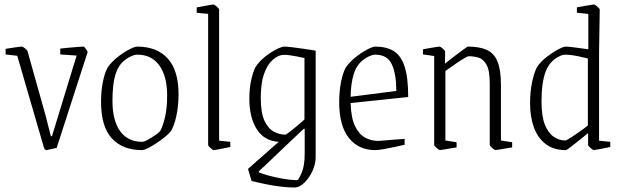

<svg xmlns="http://www.w3.org/2000/svg" viewBox="-20 -660 2764 857"><path d="M186 10Q184 10 180.5 6Q177 2 177 2L57 -411L5 -417V-442Q23 -445 47.5 -448.5Q72 -452 78 -452Q82 -452 92 -444Q102 -436 103 -431L185 -139L207 -52H212L322 -412L249 -417V-443Q263 -445 285.5 -447Q308 -449 328 -450.5Q348 -452 352 -452Q356 -452 363.5 -441.5Q371 -431 371 -427L233 0Q233 0 222 2.5Q211 5 199.5 7.5Q188 10 186 10Z M614 10Q528 10 479.5 -42Q431 -94 431 -206Q431 -253 439 -293.5Q447 -334 460 -358Q477 -383 504 -404.5Q531 -426 556 -439Q581 -452 592 -452Q681 -452 729 -398.5Q777 -345 777 -239Q777 -189 767.5 -144Q758 -99 743 -75Q734 -63 716 -48.5Q698 -34 677.5 -20.5Q657 -7 640 1.5Q623 10 614 10ZM613 -27Q623 -27 639.5 -36Q656 -45 672 -56Q688 -67 695 -75Q706 -94 716 -134.5Q726 -175 726 -235Q726 -319 691.5 -367.5Q657 -416 593 -416Q569 -416 536 -391Q508 -369 495 -326.5Q482 -284 482 -210Q482 -123 515.5 -75.5Q549 -28 613 -27Z M933 10Q930 10 919.5 0.5Q909 -9 909 -13V-598L858 -603V-627Q858 -627 875 -630Q892 -633 910.5 -636.5Q929 -640 934 -640Q937 -640 947.5 -630.5Q958 -621 958 -618V-32L1008 -27V-4Q1008 -4 991 -0.5Q974 3 956 6.5Q938 10 933 10Z M1295 177Q1265 177 1229.5 172.5Q1194 168 1161 161Q1128 154 1103 148L1087 94L1224 -27Q1159 -31 1126 -83.5Q1093 -136 1093 -218Q1093 -264 1100.5 -299.5Q1108 -335 1120 -360Q1136 -385 1162 -406Q1188 -427 1213 -439.5Q1238 -452 1249 -452Q1259 -452 1285.5 -449Q1312 -446 1341 -441.5Q1370 -437 1389 -434V42Q1389 72 1374.5 103.5Q1360 135 1338 156Q1316 177 1295 177ZM1253 -59Q1257 -59 1270.5 -69.5Q1284 -80 1300 -93Q1316 -106 1327.5 -116.5Q1339 -127 1339 -127V-401Q1304 -409 1272.5 -413.5Q1241 -418 1226 -411Q1209 -405 1190 -385.5Q1171 -366 1157.5 -327Q1144 -288 1144 -222Q1144 -155 1161 -120Q1178 -85 1203 -72Q1228 -59 1253 -59ZM1307 144Q1312 144 1326 112.5Q1340 81 1340 26V-84L1337 -86Q1319 -69 1290 -42Q1261 -15 1230.5 14.5Q1200 44 1174 68.5Q1148 93 1135 105V109Q1145 114 1175 122.5Q1205 131 1241.5 137.5Q1278 144 1307 144Z M1786 -14Q1765 -9 1739.5 -3.5Q1714 2 1691 6Q1668 10 1655 10Q1580 10 1537 -44.5Q1494 -99 1494 -204Q1494 -252 1502 -293Q1510 -334 1523 -358Q1540 -383 1567 -404.5Q1594 -426 1619 -439Q1644 -452 1655 -452Q1705 -452 1737.5 -432Q1770 -412 1786 -363Q1802 -314 1802 -227L1545 -200Q1547 -134 1564.5 -97.5Q1582 -61 1609.5 -46Q1637 -31 1668 -31Q1673 -31 1695 -33Q1717 -35 1743 -37Q1769 -39 1786 -40ZM1599 -391Q1571 -369 1558.5 -328Q1546 -287 1545 -228L1749 -254Q1749 -329 1729 -372.5Q1709 -416 1655 -416Q1632 -416 1599 -391Z M1943 10Q1940 10 1929 0.5Q1918 -9 1918 -13V-410L1868 -417V-440Q1880 -442 1896 -445Q1912 -448 1925.5 -450Q1939 -452 1943 -452Q1946 -452 1956.5 -443Q1967 -434 1967 -430L1966 -376Q1981 -388 2004.5 -406Q2028 -424 2047 -438Q2066 -452 2069 -452Q2121 -452 2153.5 -437Q2186 -422 2201 -384.5Q2216 -347 2216 -280V-33L2266 -25V-2Q2254 0 2238 2.5Q2222 5 2208.5 7.5Q2195 10 2191 10Q2188 10 2177 0.5Q2166 -9 2166 -13V-289Q2166 -346 2151.5 -371.5Q2137 -397 2115.5 -403Q2094 -409 2072 -409Q2067 -409 2049.5 -398.5Q2032 -388 2010 -372.5Q1988 -357 1968 -343V-33L2018 -25V-2Q2006 0 1990 2.5Q1974 5 1960.5 7.5Q1947 10 1943 10Z M2505 -452Q2518 -452 2547.5 -448Q2577 -444 2606 -440V-598L2555 -603V-627Q2555 -627 2565.5 -629Q2576 -631 2590.5 -633.5Q2605 -636 2617 -638Q2629 -640 2632 -640Q2635 -640 2646 -630.5Q2657 -621 2657 -618L2654 -429V-32L2704 -27V-4Q2704 -4 2687 -0.5Q2670 3 2652 6.5Q2634 10 2630 10Q2627 10 2616 0.5Q2605 -9 2605 -13V-66Q2587 -51 2565 -33.5Q2543 -16 2526 -3Q2509 10 2506 10Q2450 10 2414.5 -18Q2379 -46 2362.5 -93Q2346 -140 2346 -198Q2346 -252 2355 -293.5Q2364 -335 2376 -359Q2392 -384 2419 -405Q2446 -426 2470.5 -439Q2495 -452 2505 -452ZM2484 -412Q2436 -392 2416.5 -343Q2397 -294 2397 -207Q2397 -140 2412.5 -102.5Q2428 -65 2452.5 -49Q2477 -33 2503 -33Q2508 -33 2527.5 -45.5Q2547 -58 2569.5 -74Q2592 -90 2604 -100V-399Q2584 -404 2560.5 -409Q2537 -414 2516.5 -415.5Q2496 -417 2484 -412Z"/></svg>

Font: Grenze Gotisch ExtraLight
Style: Regular
Weight: 200
Designer: Renata Polastri
Foundry: Omnibus-Type
Version: Version 1.001